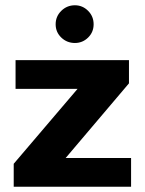

<svg xmlns="http://www.w3.org/2000/svg" viewBox="-20 -708 549 728"><path d="M191 -616Q191 -646 212.5 -667Q234 -688 264 -688Q293 -688 314 -667Q335 -646 335 -616Q335 -586 314 -565.5Q293 -545 264 -545Q234 -545 212.5 -565.5Q191 -586 191 -616ZM32 -87 274 -371H39V-480H469V-392L229 -109H477V0H32Z"/></svg>

Font: Prompt SemiBold
Style: Regular
Weight: 600
Designer: Katatrad Team
Foundry: CadsonDemak
Version: Version 1.000